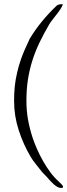

<svg xmlns="http://www.w3.org/2000/svg" viewBox="-20 -739 330 944"><path d="M109.9 -244.1Q109.9 -194.3 117.9 -150.1Q126 -106 140.1 -62.5Q148.9 -36.1 162.1 -6.1Q175.3 23.9 191.9 53.2Q208.5 82.5 228 108.6Q247.6 134.8 268.1 152.8Q274.9 159.2 282.5 167Q290 174.8 290 179.7Q290 183.6 286.6 184.3Q283.2 185.1 280.8 185.1Q271 185.1 261.7 179.7Q252.4 174.3 243.9 166.7Q235.4 159.2 228 150.9Q220.7 142.6 214.8 136.2Q213.9 134.8 210 130.6Q206.1 126.5 201.2 121.6Q196.3 116.7 191.9 112.1Q187.5 107.4 186 105.5Q181.2 99.6 173.1 89.4Q165 79.1 156.5 68.4Q147.9 57.6 140.9 47.9Q133.8 38.1 130.9 32.2Q94.7 -28.8 72 -98.9Q49.3 -168.9 49.3 -241.7Q49.3 -261.2 50 -278.8Q50.8 -296.4 52.5 -313.2Q54.2 -330.1 57.1 -347.2Q60.1 -364.3 64.5 -383.3Q67.9 -397.9 72.3 -413.8Q76.7 -429.7 83.5 -449Q90.3 -468.3 100.6 -492.4Q110.8 -516.6 126 -548.3Q152.8 -592.8 186 -633.3Q219.2 -673.8 259.3 -711.9Q266.1 -716.3 273.2 -717.5Q280.3 -718.8 288.1 -718.8Q288.1 -711.4 279.8 -698.2Q271.5 -685.1 260.5 -670.9Q249.5 -656.7 238.8 -643.1Q228 -629.4 223.1 -621.1Q195.8 -574.7 174.8 -531Q153.8 -487.3 139.4 -442.1Q125 -397 117.4 -348.4Q109.9 -299.8 109.9 -244.1Z"/></svg>

Font: IM FELL French Canon
Style: Regular
Weight: 400
Designer: Igino Marini
Foundry: Igino Marini,
Version: 3.00